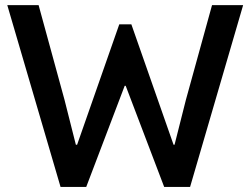

<svg xmlns="http://www.w3.org/2000/svg" viewBox="-20 -740 992 760"><path d="M8.8 -719.7H132.8L235.4 -344.7L280.3 -167H285.2L452.1 -643.6H500L667 -167H670.9L715.8 -344.7L819.3 -719.7H942.4L732.4 0H629.9L477.5 -400.4H473.6L321.3 0H219.7Z"/></svg>

Font: Reddit Sans Chocolate SemiBold
Style: Regular
Weight: 600
Designer: Stephen Hutchings
Foundry: Reddit
Version: Version 1.011